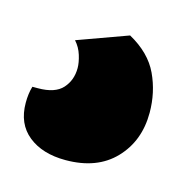

<svg xmlns="http://www.w3.org/2000/svg" viewBox="-72 -86 319 336"><g transform="rotate(15 87.5 82.0)"><path d="M126 -38Q164 -17 179 15Q194 47 194 84Q194 135 162 168.5Q130 202 73 202Q31 202 5.5 181.5Q-20 161 -20 123Q-20 106 -16 93H-6Q25 93 38.5 78Q52 63 52 41Q52 31 48 18Q44 5 35 -5Z"/></g></svg>

Font: Baloo Chettan 2 ExtraBold
Style: Regular
Weight: 800
Designer: Maithili Shingre, Unnati Kotecha and Ek Type
Foundry: Ek Type
Version: Version 1.640;hotconv 1.0.111;makeotfexe 2.5.65597; ttfautoh